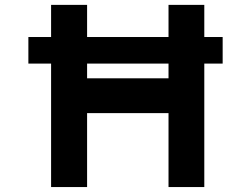

<svg xmlns="http://www.w3.org/2000/svg" viewBox="-20 -756 1015 776"><path d="M94.7 -606.4H879.9V-499H94.7ZM805.7 -736.3V0H661.1V-298.8H332V0H186.5V-736.3H332V-439.5H661.1V-736.3Z"/></svg>

Font: Josefin Sans CFJ
Style: Bold
Weight: 700
Designer: Santiago Orozco
Foundry: Typemade
Version: Version 2.001